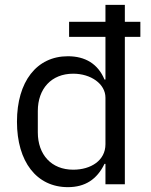

<svg xmlns="http://www.w3.org/2000/svg" viewBox="-20 -760 623 792"><path d="M415 -84V0H495V-608H559V-670H495V-740H415V-670H265V-608H415V-432H411C384 -497 331 -528 260 -528C131 -528 50 -423 50 -258C50 -93 131 12 260 12C331 12 380 -20 411 -84ZM282 -60C192 -60 136 -122 136 -214V-302C136 -394 192 -456 282 -456C355 -456 415 -414 415 -357V-165C415 -98 355 -60 282 -60Z"/></svg>

Font: Braiins Sans
Style: Regular
Weight: 400
Designer: Mike Abbink, Paul van der Laan, Pieter van Rosmalen, Jiri Chlebus, Lubos Buracinsky
Foundry: Bold Monday, Sudetype
Version: Version 1.000;hotconv 1.0.109;makeotfexe 2.5.65596